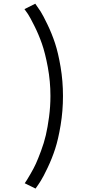

<svg xmlns="http://www.w3.org/2000/svg" viewBox="-20 -826 610 1064"><path d="M177 219 117 189.5Q125.5 177 129.2 171.2Q133 165.5 150.2 135.8Q167.5 106 179 80.8Q190.5 55.5 207.2 10.8Q224 -34 234 -77Q244 -120 251.8 -177.8Q259.5 -235.5 259.5 -294Q259.5 -375 245 -453.5Q230.5 -532 212.2 -584Q194 -636 170.2 -683.2Q146.5 -730.5 135 -748Q123.5 -765.5 115.5 -775.5L175.5 -805.5Q190.5 -785 204.8 -762.8Q219 -740.5 243.2 -690Q267.5 -639.5 285 -586.5Q302.5 -533.5 315.8 -455Q329 -376.5 329 -294Q329 -211.5 316 -132.8Q303 -54 285.5 -0.5Q268 53 244.2 103Q220.5 153 206 176Q191.5 199 177 219Z"/></svg>

Font: League Mono Narrow Light
Style: Regular
Weight: 300
Width: 3
Designer: Tyler Finck
Foundry: The League of Moveable Type / Tyler Finck
Version: Version 2.210